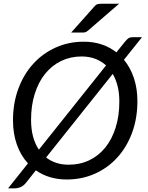

<svg xmlns="http://www.w3.org/2000/svg" viewBox="-20 -946 786 1020"><path d="M23 0ZM710 -409Q710 -317.5 681.8 -241Q653.5 -164.5 603.2 -109.2Q553 -54 484.2 -23.2Q415.5 7.5 334.5 7.5Q286 7.5 245 -5Q204 -17.5 170.5 -41L116 27.5Q103.5 42 88.8 48.2Q74 54.5 60.5 54.5H23L128.5 -78Q90 -120 69.5 -178.2Q49 -236.5 49 -306.5Q49 -398 77.5 -474.8Q106 -551.5 156.5 -607Q207 -662.5 275.8 -693.5Q344.5 -724.5 425 -724.5Q477 -724.5 520.5 -709.8Q564 -695 598.5 -668L643.5 -724Q649 -730.5 653.5 -735.2Q658 -740 662.8 -743Q667.5 -746 673 -747.2Q678.5 -748.5 686.5 -748.5H734.5L638.5 -628.5Q673 -586.5 691.5 -530.8Q710 -475 710 -409ZM145 -309Q145 -260.5 155.5 -221Q166 -181.5 186.5 -151L543.5 -598.5Q518 -621.5 485.5 -633.8Q453 -646 413.5 -646Q354.5 -646 305.2 -622.2Q256 -598.5 220.2 -554.5Q184.5 -510.5 164.8 -448.2Q145 -386 145 -309ZM614 -407Q614 -451 605 -487.5Q596 -524 579 -553.5L225 -109.5Q249 -90.5 279 -80.8Q309 -71 345 -71Q404.5 -71 454 -94.5Q503.5 -118 539 -161.8Q574.5 -205.5 594.2 -267.8Q614 -330 614 -407ZM612.5 -926 447 -783Q438.5 -776 432.2 -774.5Q426 -773 416 -773H358L480 -910Q489 -921 497 -923.5Q505 -926 520 -926Z"/></svg>

Font: Lato
Style: Italic
Weight: 400
Italic angle: -7°
Designer: Lukasz Dziedzic
Foundry: tyPoland Lukasz Dziedzic
Version: Version 2.007; 2014-02-27